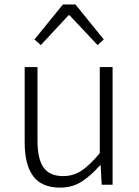

<svg xmlns="http://www.w3.org/2000/svg" viewBox="-20 -837 630 870"><path d="M252.9 13.2Q169.9 13.2 130.9 -38.1Q91.8 -89.4 91.8 -191.9V-533.2H149.9V-199.2Q149.9 -117.2 177.2 -78.1Q204.6 -39.1 266.1 -39.1Q312.5 -39.1 349.9 -64Q387.2 -88.9 432.1 -143.1V-533.2H490.2V0H440.9L436 -87.9H433.1Q394 -43 351.3 -14.9Q308.6 13.2 252.9 13.2ZM136.2 -658.2 265.1 -816.9H321.8L450.2 -658.2L421.9 -632.8L294.9 -768.1H291L165 -632.8Z"/></svg>

Font: Source Han Sans CN Light
Style: Regular
Weight: 300
Designer: Ryoko NISHIZUKA  (kana, bopomofo & ideographs); Paul D. Hunt (Latin, Greek & Cyrillic); Sandoll Communications , Soo-you
Foundry: Adobe
Version: Version 2.000;hotconv 1.0.107;makeotfexe 2.5.65593